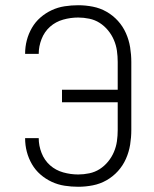

<svg xmlns="http://www.w3.org/2000/svg" viewBox="-20 -702 590 734"><path d="M279 12Q253 12 227 8Q201 4 177.5 -7Q154 -18 134.5 -35Q115 -52 102 -74.5Q89 -97 82.5 -122Q76 -147 76 -173V-174H128Q128 -145 139 -117Q150 -89 171.5 -70Q193 -51 221.5 -43Q250 -35 279 -35Q300 -35 321.5 -39.5Q343 -44 361 -55.5Q379 -67 393 -84Q407 -101 415.5 -121Q424 -141 427 -162Q430 -183 430 -205V-311H217V-359H430V-465Q430 -487 427 -508Q424 -529 415.5 -549Q407 -569 393 -586Q379 -603 361 -614.5Q343 -626 321.5 -630.5Q300 -635 279 -635Q250 -635 221.5 -627Q193 -619 171.5 -600Q150 -581 139 -553Q128 -525 128 -496H76V-497Q76 -523 82.5 -548Q89 -573 102 -595.5Q115 -618 134.5 -635Q154 -652 177.5 -663Q201 -674 227 -678Q253 -682 279 -682Q307 -682 335 -676.5Q363 -671 387.5 -657Q412 -643 431 -622Q450 -601 461.5 -575Q473 -549 477.5 -521Q482 -493 482 -465V-205Q482 -177 477.5 -149Q473 -121 461.5 -95Q450 -69 431 -48Q412 -27 387.5 -13Q363 1 335 6.5Q307 12 279 12Z"/></svg>

Font: Lode Dark
Style: Regular
Weight: 400
Monospace: yes
Designer: Belleve Invis
Foundry: Belleve Invis
Version: Version 29.2.0; ttfautohint (v1.8.3)